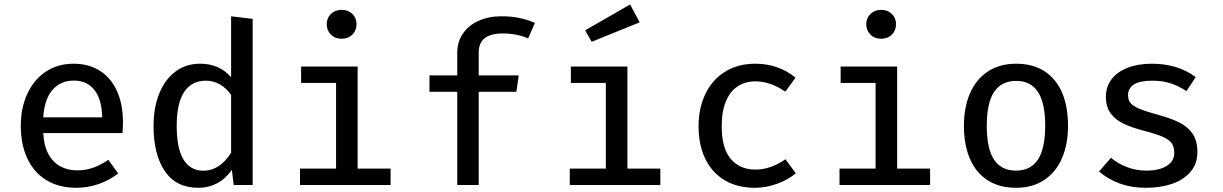

<svg xmlns="http://www.w3.org/2000/svg" viewBox="-20 -844 5578 876"><path d="M177.4 -236.9Q180 -179.5 200.8 -141.3Q221.5 -103.1 255.4 -84.9Q289.2 -66.7 331.3 -66.7Q370.8 -66.7 404.4 -78.5Q437.9 -90.3 474.4 -114.9L519 -52.8Q480.5 -22.1 430.8 -4.6Q381 12.8 328.2 12.8Q248.2 12.8 191.3 -22.3Q134.4 -57.4 104.6 -121.3Q74.9 -185.1 74.9 -269.7Q74.9 -351.3 104.4 -415.6Q133.8 -480 188.5 -516.7Q243.1 -553.3 315.9 -553.3Q385.1 -553.3 435.9 -521Q486.7 -488.7 513.8 -428.5Q541 -368.2 541 -286.2Q541 -262.6 539 -236.9ZM177.4 -308.7H446.2Q444.6 -390.3 410.8 -433.3Q376.9 -476.4 316.9 -476.4Q256.9 -476.4 219.7 -434.1Q182.6 -391.8 177.4 -308.7Z M1034.4 -769.7 1132.8 -757.9V0H1046.2L1037.9 -69.2Q1009.2 -28.2 970.5 -7.7Q931.8 12.8 885.1 12.8Q783.6 12.8 732.1 -63.1Q680.5 -139 680.5 -269.7Q680.5 -351.8 706.2 -416.2Q731.8 -480.5 779.7 -516.9Q827.7 -553.3 893.3 -553.3Q980.5 -553.3 1034.4 -491.8ZM786.2 -269.7Q786.2 -166.7 817.4 -115.9Q848.7 -65.1 908.7 -65.1Q981.5 -65.1 1034.4 -146.7V-410.8Q1012.8 -442.1 983.3 -459Q953.8 -475.9 919 -475.9Q854.4 -475.9 820.3 -424.4Q786.2 -372.8 786.2 -269.7Z M1606.7 -733.8Q1606.7 -705.1 1587.7 -686.2Q1568.7 -667.2 1538.5 -667.2Q1508.7 -667.2 1489.7 -686.2Q1470.8 -705.1 1470.8 -733.8Q1470.8 -761.5 1489.7 -780.3Q1508.7 -799 1538.5 -799Q1568.7 -799 1587.7 -780.3Q1606.7 -761.5 1606.7 -733.8ZM1353.8 -540.5H1611.8V-74.9H1762.1V0H1348.7V-74.9H1513.3V-465.6H1353.8Z M2420.5 -739.5 2389.7 -668.7Q2338.5 -691.3 2273.8 -691.3Q2218.5 -691.3 2191.3 -669.7Q2164.1 -648.2 2164.1 -603.6V-500H2346.7L2335.9 -425.1H2164.1V0H2066.2V-425.1H1939.5V-500H2066.2V-603.1Q2066.2 -652.8 2091.8 -690.5Q2117.4 -728.2 2163.3 -749Q2209.2 -769.7 2267.7 -769.7Q2312.3 -769.7 2349.2 -762.1Q2386.2 -754.4 2420.5 -739.5Z M2584.6 -540.5H2842.6V-74.9H2992.8V0H2579.5V-74.9H2744.1V-465.6H2584.6ZM2649.7 -705.6 2854.9 -823.6 2898.5 -742.1 2679.5 -653.3Z M3563.6 -117.4 3610.8 -53.3Q3574.9 -23.1 3524.6 -5.1Q3474.4 12.8 3424.6 12.8Q3344.1 12.8 3286.2 -21.8Q3228.2 -56.4 3197.7 -119.7Q3167.2 -183.1 3167.2 -267.7Q3167.2 -349.7 3197.9 -414.6Q3228.7 -479.5 3287.4 -516.4Q3346.2 -553.3 3426.2 -553.3Q3531.3 -553.3 3609.7 -489.7L3563.1 -425.6Q3494.9 -472.8 3426.7 -472.8Q3380.5 -472.8 3345.9 -450.3Q3311.3 -427.7 3292.1 -381.8Q3272.8 -335.9 3272.8 -267.7Q3272.8 -167.2 3314.4 -118.7Q3355.9 -70.3 3426.2 -70.3Q3496.4 -70.3 3563.6 -117.4Z M4068.2 -733.8Q4068.2 -705.1 4049.2 -686.2Q4030.3 -667.2 4000 -667.2Q3970.3 -667.2 3951.3 -686.2Q3932.3 -705.1 3932.3 -733.8Q3932.3 -761.5 3951.3 -780.3Q3970.3 -799 4000 -799Q4030.3 -799 4049.2 -780.3Q4068.2 -761.5 4068.2 -733.8ZM3815.4 -540.5H4073.3V-74.9H4223.6V0H3810.3V-74.9H3974.9V-465.6H3815.4Z M4852.8 -270.8Q4852.8 -186.2 4825.4 -122.3Q4797.9 -58.5 4744.4 -22.8Q4690.8 12.8 4615.4 12.8Q4539 12.8 4485.6 -21.8Q4432.3 -56.4 4405.1 -120Q4377.9 -183.6 4377.9 -269.7Q4377.9 -354.4 4405.6 -418.2Q4433.3 -482.1 4486.9 -517.7Q4540.5 -553.3 4616.4 -553.3Q4692.8 -553.3 4745.9 -518.7Q4799 -484.1 4825.9 -420.8Q4852.8 -357.4 4852.8 -270.8ZM4482.1 -269.7Q4482.1 -166.2 4515.1 -115.9Q4548.2 -65.6 4615.4 -65.6Q4682.6 -65.6 4715.6 -116.2Q4748.7 -166.7 4748.7 -270.8Q4748.7 -374.4 4715.6 -424.6Q4682.6 -474.9 4616.4 -474.9Q4549.2 -474.9 4515.6 -424.6Q4482.1 -374.4 4482.1 -269.7Z M5337.4 -145.6Q5337.4 -170.8 5327.9 -187.2Q5318.5 -203.6 5290.8 -217.2Q5263.1 -230.8 5207.2 -245.1Q5146.7 -260.5 5107.7 -279Q5068.7 -297.4 5047.2 -327.2Q5025.6 -356.9 5025.6 -402.6Q5025.6 -448.2 5051.5 -482.3Q5077.4 -516.4 5124.9 -534.9Q5172.3 -553.3 5235.4 -553.3Q5353.3 -553.3 5435.4 -492.3L5393.3 -428.2Q5359 -451.3 5321.5 -463.6Q5284.1 -475.9 5237.4 -475.9Q5180 -475.9 5153.3 -458.5Q5126.7 -441 5126.7 -409.7Q5126.7 -387.2 5139.2 -372.8Q5151.8 -358.5 5181 -346.7Q5210.3 -334.9 5267.7 -319Q5326.2 -303.1 5363.6 -283.6Q5401 -264.1 5422.1 -232.3Q5443.1 -200.5 5443.1 -151.3Q5443.1 -95.9 5410.8 -59Q5378.5 -22.1 5325.6 -4.6Q5272.8 12.8 5210.3 12.8Q5141 12.8 5087.2 -7.4Q5033.3 -27.7 4994.4 -61.5L5048.7 -124.1Q5081.5 -96.9 5122.8 -81.3Q5164.1 -65.6 5210.3 -65.6Q5269.2 -65.6 5303.3 -87.2Q5337.4 -108.7 5337.4 -145.6Z"/></svg>

Font: Fira Code Fixed Retina
Style: Regular
Weight: 450
Monospace: yes
Designer: Carrois Corporate, Edenspiekermann AG, Nikita Prokopov
Foundry: Carrois Corporate, Edenspiekermann AG, Nikita Prokopov
Version: Version 5.002